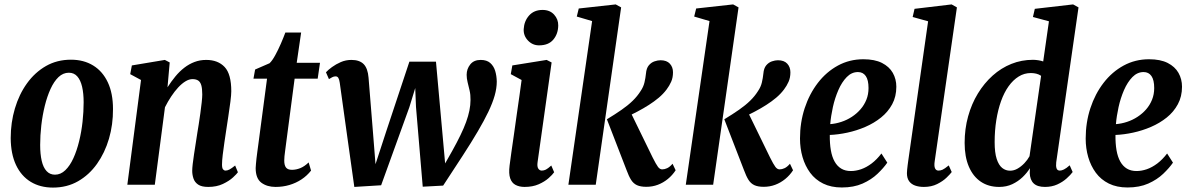

<svg xmlns="http://www.w3.org/2000/svg" viewBox="-20 -837 5388 870"><path d="M301.5 -566.5Q359.5 -566.5 402.2 -540.2Q445 -514 468.5 -464Q492 -414 492 -343Q492.5 -272.5 473.8 -208.5Q455 -144.5 419.5 -94.5Q384 -44.5 333.8 -15.8Q283.5 13 220 13Q162 13 119 -13.2Q76 -39.5 52.5 -89.5Q29 -139.5 28.5 -211Q28.5 -281.5 47.5 -345.5Q66.5 -409.5 102.2 -459.2Q138 -509 188.2 -537.8Q238.5 -566.5 301.5 -566.5ZM292 -507.5Q266 -507.5 245.2 -487.8Q224.5 -468 209 -434Q193.5 -400 183 -357.5Q172.5 -315 167.2 -269.2Q162 -223.5 162 -180Q162 -138.5 169 -108.2Q176 -78 191 -61.8Q206 -45.5 229 -45.5Q255 -45.5 276 -65.8Q297 -86 312.5 -120Q328 -154 338.5 -196.8Q349 -239.5 354 -285Q359 -330.5 359 -373.5Q359 -414 352 -444Q345 -474 330.2 -490.8Q315.5 -507.5 292 -507.5Z M739 -441.5Q756 -468 774.8 -490.8Q793.5 -513.5 815.2 -530.2Q837 -547 861.5 -556.2Q886 -565.5 914.5 -565.5Q967.5 -565.5 997.8 -533.5Q1028 -501.5 1028 -423.5Q1028 -407.5 1024 -376Q1020 -344.5 1014.5 -309.2Q1009 -274 1005 -246.5Q1001 -221.5 996.8 -191.8Q992.5 -162 989.2 -135.2Q986 -108.5 986 -91.5Q986 -75 990.8 -69.5Q995.5 -64 1002 -64Q1010.5 -64 1020.2 -69.2Q1030 -74.5 1045.5 -87L1058 -56.5Q1053.5 -49.5 1036 -33.2Q1018.5 -17 990 -3.5Q961.5 10 923.5 10Q893.5 10 878 -0.5Q862.5 -11 856.8 -27.8Q851 -44.5 851 -63Q851 -74 853.2 -93.8Q855.5 -113.5 859.2 -138Q863 -162.5 867 -188.2Q871 -214 874.5 -237Q877 -250.5 880.5 -273.8Q884 -297 887.8 -323.5Q891.5 -350 894 -373.2Q896.5 -396.5 896.5 -409Q896.5 -436 892 -451Q887.5 -466 877.8 -472.2Q868 -478.5 852 -478.5Q837 -478.5 820.5 -468.5Q804 -458.5 787.5 -440.8Q771 -423 755.8 -400Q740.5 -377 727.5 -351L681.5 0H557L619 -474.5L570 -501L577.5 -540.5L727 -565.5L749 -554Z M1276.5 -188Q1274 -168 1272 -153.5Q1270 -139 1269 -128.8Q1268 -118.5 1268 -109.5Q1268 -88 1276 -77.8Q1284 -67.5 1303 -67.5Q1321.5 -67.5 1340.8 -75.2Q1360 -83 1378.5 -101L1389.5 -64Q1371 -40.5 1346 -24Q1321 -7.5 1291.5 1.2Q1262 10 1228.5 10Q1190 10 1164.2 -9.2Q1138.5 -28.5 1138.5 -75.5Q1139 -84 1139.8 -94.8Q1140.5 -105.5 1142.2 -119Q1144 -132.5 1146 -149Q1148 -165.5 1151 -186L1190 -480.5H1128.5L1136 -522L1201.5 -550.5Q1214 -562.5 1227.2 -586.8Q1240.5 -611 1252.5 -638.8Q1264.5 -666.5 1273 -689.5H1344.5L1324.5 -552.5H1430L1419.5 -480.5H1315Z M1585.5 10 1552.5 -225 1519.5 -462Q1517.5 -476.5 1513.2 -483.8Q1509 -491 1500.5 -491Q1493 -491 1485.2 -487Q1477.5 -483 1470.5 -478.5L1457 -509.5Q1467 -520.5 1484.5 -533.2Q1502 -546 1524.5 -555.8Q1547 -565.5 1572.5 -565.5Q1609 -565.5 1627.8 -546.5Q1646.5 -527.5 1650 -485L1669 -250L1681.5 -93L1731 -244.5L1835 -557.5H1955.5L1983.5 -246.5L1997 -96.5L2029 -153Q2050.5 -191.5 2066.2 -224Q2082 -256.5 2092 -284Q2102 -311.5 2107 -336.2Q2112 -361 2112 -384Q2112.5 -407.5 2107.8 -427.2Q2103 -447 2098.8 -464.5Q2094.5 -482 2094.5 -498Q2094.5 -524.5 2110.8 -545Q2127 -565.5 2158 -565.5Q2185.5 -565.5 2201.2 -551.8Q2217 -538 2223.8 -515.8Q2230.5 -493.5 2231 -467.5Q2231 -437.5 2221.5 -404Q2212 -370.5 2193 -330.8Q2174 -291 2145.2 -242Q2116.5 -193 2077 -132.2Q2037.5 -71.5 1988 4L1895.5 9L1865 -352L1861.5 -438L1835 -351.5L1707 2.5Z M2357 10Q2333.5 10 2316.2 1Q2299 -8 2291.8 -29Q2284.5 -50 2289 -86.5Q2291.5 -108.5 2297 -145.8Q2302.5 -183 2308.8 -227.5Q2315 -272 2321.5 -318Q2328 -364 2334 -404.8Q2340 -445.5 2343.5 -474.5L2294.5 -501L2301.5 -540.5L2457 -565.5L2479.5 -554L2416 -103Q2413 -82.5 2419 -73.2Q2425 -64 2435 -64Q2444.5 -64 2453.5 -68.5Q2462.5 -73 2478 -87L2491 -56.5Q2483.5 -45.5 2465.8 -29.8Q2448 -14 2420.8 -2Q2393.5 10 2357 10ZM2422.5 -631.5Q2393 -631.5 2372.2 -653.5Q2351.5 -675.5 2353 -705Q2355 -741.5 2377.5 -766.8Q2400 -792 2438.5 -792Q2471.5 -792 2490.8 -770.8Q2510 -749.5 2509.5 -721.5Q2509 -683.5 2487.2 -657.5Q2465.5 -631.5 2422.5 -631.5Z M2555.5 0 2663 -741.5 2593.5 -762 2602.5 -798.5 2770 -817 2794.5 -803.5 2679.5 0ZM2908.5 9.5Q2882.5 9.5 2866.2 2Q2850 -5.5 2839.5 -22.2Q2829 -39 2819 -66.5L2730 -296.5Q2768 -319.5 2797 -339.8Q2826 -360 2847 -380.5Q2868 -401 2882.5 -424Q2895.5 -443 2900.2 -463.2Q2905 -483.5 2907 -503.5Q2909 -528 2920 -541Q2931 -554 2945.8 -559Q2960.5 -564 2973 -564Q3001 -564 3015.2 -548.5Q3029.5 -533 3029.5 -509.5Q3029.5 -485 3021.2 -466.5Q3013 -448 3000.5 -431.5Q2985.5 -411.5 2965 -394.2Q2944.5 -377 2920.2 -361.5Q2896 -346 2868.5 -331.5Q2841 -317 2811.5 -302.5L2829 -345.5L2937 -124Q2953 -92 2961.5 -80.8Q2970 -69.5 2980.5 -69.5Q2991.5 -69.5 3003.2 -75Q3015 -80.5 3027.5 -95L3041.5 -65.5Q3027 -43 3006.2 -26Q2985.5 -9 2961 0.2Q2936.5 9.5 2908.5 9.5Z M3087.5 0 3195 -741.5 3125.5 -762 3134.5 -798.5 3302 -817 3326.5 -803.5 3211.5 0ZM3440.5 9.5Q3414.5 9.5 3398.2 2Q3382 -5.5 3371.5 -22.2Q3361 -39 3351 -66.5L3262 -296.5Q3300 -319.5 3329 -339.8Q3358 -360 3379 -380.5Q3400 -401 3414.5 -424Q3427.5 -443 3432.2 -463.2Q3437 -483.5 3439 -503.5Q3441 -528 3452 -541Q3463 -554 3477.8 -559Q3492.5 -564 3505 -564Q3533 -564 3547.2 -548.5Q3561.5 -533 3561.5 -509.5Q3561.5 -485 3553.2 -466.5Q3545 -448 3532.5 -431.5Q3517.5 -411.5 3497 -394.2Q3476.5 -377 3452.2 -361.5Q3428 -346 3400.5 -331.5Q3373 -317 3343.5 -302.5L3361 -345.5L3469 -124Q3485 -92 3493.5 -80.8Q3502 -69.5 3512.5 -69.5Q3523.5 -69.5 3535.2 -75Q3547 -80.5 3559.5 -95L3573.5 -65.5Q3559 -43 3538.2 -26Q3517.5 -9 3493 0.2Q3468.5 9.5 3440.5 9.5Z M4000.5 -100Q3984 -76 3956.2 -49.5Q3928.5 -23 3888.5 -5.2Q3848.5 12.5 3794.5 12.5Q3746 12.5 3710 -5.2Q3674 -23 3651 -54.2Q3628 -85.5 3616.5 -125.2Q3605 -165 3605 -209Q3605 -282 3626.2 -346.8Q3647.5 -411.5 3686 -461.5Q3724.5 -511.5 3777 -540Q3829.5 -568.5 3892 -568.5Q3943.5 -568.5 3976.5 -551.8Q4009.5 -535 4025.5 -506.8Q4041.5 -478.5 4041.5 -444Q4041.5 -399.5 4022.8 -364.8Q4004 -330 3972.2 -304.5Q3940.5 -279 3901 -262Q3861.5 -245 3819.8 -236Q3778 -227 3740 -225.5Q3739.5 -187 3744.8 -156.5Q3750 -126 3761.8 -105Q3773.5 -84 3791.8 -73Q3810 -62 3835.5 -62Q3858 -62 3882 -70.2Q3906 -78.5 3929.5 -96.2Q3953 -114 3974 -141.5ZM3867.5 -510.5Q3839 -510.5 3816.8 -487.8Q3794.5 -465 3778.8 -428.8Q3763 -392.5 3754 -351.8Q3745 -311 3742 -274.5Q3767.5 -276.5 3792.5 -284.8Q3817.5 -293 3839.8 -307.5Q3862 -322 3879 -341.5Q3896 -361 3905.8 -385.2Q3915.5 -409.5 3915.5 -438Q3915.5 -474.5 3903 -492.5Q3890.5 -510.5 3867.5 -510.5Z M4215.5 -107.5Q4212 -85 4216.8 -74.5Q4221.5 -64 4232.5 -64Q4241.5 -64 4250.8 -68Q4260 -72 4279 -87.5L4292.5 -57.5Q4286 -48.5 4269.2 -32.2Q4252.5 -16 4226.5 -3Q4200.5 10 4166.5 10Q4144 10 4126.5 3.8Q4109 -2.5 4099.2 -16.2Q4089.5 -30 4089.5 -52.5Q4089.5 -59 4090.5 -68.5Q4091.5 -78 4092.8 -88.8Q4094 -99.5 4095.5 -109L4185.5 -740.5L4115.5 -760L4124 -797L4292 -817L4316 -803.5Z M4766 -101.5Q4764 -84.5 4767.5 -74.2Q4771 -64 4782.5 -64Q4790.5 -64 4801.2 -69.2Q4812 -74.5 4827 -88L4840.5 -57.5Q4831 -44.5 4813.2 -28.5Q4795.5 -12.5 4770.8 -1.2Q4746 10 4715 10Q4680.5 10 4663.8 -6Q4647 -22 4646 -53.5L4647 -75Q4634 -54 4613.8 -34.5Q4593.5 -15 4567 -2.5Q4540.5 10 4507.5 10Q4459.5 10 4424.5 -13.5Q4389.5 -37 4370.2 -81.8Q4351 -126.5 4351 -189.5Q4351 -253 4366.8 -309.8Q4382.5 -366.5 4411 -413.2Q4439.5 -460 4478 -494.5Q4516.5 -529 4562.8 -547.5Q4609 -566 4660.5 -566Q4672 -566 4685.8 -563.8Q4699.5 -561.5 4707 -558.5L4733 -740.5L4660.5 -760L4669 -797L4842.5 -817L4867 -803.5ZM4697.5 -493.5Q4687 -500.5 4675.5 -503.2Q4664 -506 4651 -506Q4621 -506 4595.8 -490.2Q4570.5 -474.5 4550.2 -446.2Q4530 -418 4516 -378.8Q4502 -339.5 4494.5 -292.5Q4487 -245.5 4487 -193Q4487 -145.5 4496.2 -117Q4505.5 -88.5 4521.2 -76Q4537 -63.5 4557 -63.5Q4574.5 -63.5 4591 -73Q4607.5 -82.5 4621.8 -97.5Q4636 -112.5 4645 -129Z M5295 -100Q5278.5 -76 5250.8 -49.5Q5223 -23 5183 -5.2Q5143 12.5 5089 12.5Q5040.5 12.5 5004.5 -5.2Q4968.5 -23 4945.5 -54.2Q4922.5 -85.5 4911 -125.2Q4899.5 -165 4899.5 -209Q4899.5 -282 4920.8 -346.8Q4942 -411.5 4980.5 -461.5Q5019 -511.5 5071.5 -540Q5124 -568.5 5186.5 -568.5Q5238 -568.5 5271 -551.8Q5304 -535 5320 -506.8Q5336 -478.5 5336 -444Q5336 -399.5 5317.2 -364.8Q5298.5 -330 5266.8 -304.5Q5235 -279 5195.5 -262Q5156 -245 5114.2 -236Q5072.5 -227 5034.5 -225.5Q5034 -187 5039.2 -156.5Q5044.5 -126 5056.2 -105Q5068 -84 5086.2 -73Q5104.5 -62 5130 -62Q5152.5 -62 5176.5 -70.2Q5200.5 -78.5 5224 -96.2Q5247.5 -114 5268.5 -141.5ZM5162 -510.5Q5133.5 -510.5 5111.2 -487.8Q5089 -465 5073.2 -428.8Q5057.5 -392.5 5048.5 -351.8Q5039.5 -311 5036.5 -274.5Q5062 -276.5 5087 -284.8Q5112 -293 5134.2 -307.5Q5156.5 -322 5173.5 -341.5Q5190.5 -361 5200.2 -385.2Q5210 -409.5 5210 -438Q5210 -474.5 5197.5 -492.5Q5185 -510.5 5162 -510.5Z"/></svg>

Font: Merriweather 24pt SemiCondensed
Style: Bold Italic
Weight: 700
Width: 4
Italic angle: -7.8°
Designer: Eben Sorkin
Foundry: Eben Sorkin
Version: Version 2.101